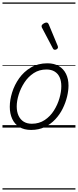

<svg xmlns="http://www.w3.org/2000/svg" viewBox="-20 -1030 629 1550"><path d="M231 19Q175 19 136.5 -4.5Q98 -28 78.5 -70.5Q59 -113 59 -168Q59 -223 78 -284Q97 -345 135 -398.5Q173 -452 230 -485.5Q287 -519 363 -519Q417 -519 455 -496.5Q493 -474 513 -433.5Q533 -393 533 -339Q533 -298 521.5 -250Q510 -202 486.5 -154Q463 -106 426.5 -67Q390 -28 341.5 -4.5Q293 19 231 19ZM237 -31Q296 -31 341 -61Q386 -91 415.5 -138Q445 -185 460 -237Q475 -289 475 -334Q475 -376 461.5 -406Q448 -436 421 -452.5Q394 -469 355 -469Q297 -469 252.5 -440Q208 -411 177.5 -364.5Q147 -318 131 -266.5Q115 -215 115 -171Q115 -128 129.5 -96.5Q144 -65 171 -48Q198 -31 237 -31ZM423 -628Q419 -628 415 -630Q411 -632 407 -639L318 -808Q317 -812 316 -815Q315 -818 316 -822Q317 -828 324 -834Q331 -840 339.5 -844Q348 -848 356 -848Q367 -848 374 -832L446 -659Q447 -655 447.5 -652Q448 -649 448 -646Q446 -637 438 -632.5Q430 -628 423 -628ZM0 490H589V500H0ZM0 -20H589V0H0ZM0 -505H589V-500H0ZM0 -1010H589V-1000H0Z"/></svg>

Font: Playwrite BE VLG Guides
Style: Regular
Weight: 400
Designer: Veronika Burian, José Scaglione
Foundry: TypeTogether
Version: Version 1.003